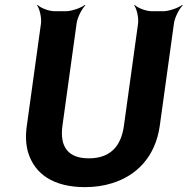

<svg xmlns="http://www.w3.org/2000/svg" viewBox="-20 -757 769 787"><path d="M344 -108C260 -108 224 -154 236 -242L294 -661C297 -685 316 -722 330 -735L328 -737C313 -725 274 -711 250 -711H204C180 -711 145 -725 134 -737L132 -735C142 -722 151 -685 148 -661L90 -242C84 -201 86 -164 95 -133C122 -43 200 10 328 10C367 10 404 5 439 -6C540 -37 617 -114 635 -242L693 -661C696 -685 715 -722 729 -735L727 -737C712 -725 673 -711 649 -711H602C578 -711 543 -725 532 -737L530 -735C540 -722 549 -685 546 -661L488 -242C476 -154 429 -108 344 -108Z"/></svg>

Font: Asimov
Style: EdgeIt
Weight: 500
Designer: Google
Version: Version 2.000980: 2014